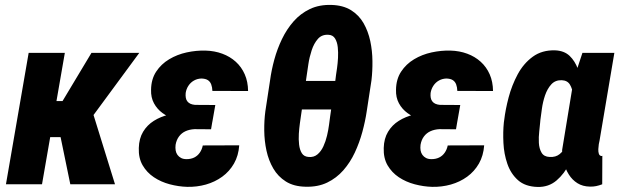

<svg xmlns="http://www.w3.org/2000/svg" viewBox="-20 -741 2498 772"><path d="M240.7 -528.3 148.9 0H3.9L95.2 -528.3ZM540 -528.3 290.5 -189.5H161.1L168 -334.5H231.4L347.7 -528.3ZM262.7 0 216.8 -222.7 353 -288.6 442.4 0Z M724.6 -287.6 839.8 -287.1 828.6 -221.2 762.2 -221.7Q742.2 -220.7 726.3 -213.6Q710.4 -206.5 700 -192.6Q689.5 -178.7 686 -158.7Q684.6 -146.5 686.3 -136.2Q688 -126 693.6 -118.2Q699.2 -110.4 708.3 -105.7Q717.3 -101.1 730 -101.1Q747.6 -101.1 761 -107.7Q774.4 -114.3 783.2 -127Q792 -139.6 795.4 -156.2L941.9 -156.7Q939 -115.2 920.9 -83.5Q902.8 -51.8 873.5 -30.5Q844.2 -9.3 807.9 1Q771.5 11.2 732.4 10.3Q697.8 9.3 662.6 0Q627.4 -9.3 598.9 -28.3Q570.3 -47.4 553.5 -76.4Q536.6 -105.5 538.1 -146Q539.1 -184.1 555.4 -211.2Q571.8 -238.3 598.6 -255.1Q625.5 -272 658.2 -279.8Q690.9 -287.6 724.6 -287.6ZM834 -252 735.8 -252.9Q708.5 -253.4 681.9 -262Q655.3 -270.5 633.5 -286.4Q611.8 -302.2 599.1 -325.7Q586.4 -349.1 587.4 -379.9Q587.9 -422.4 607.9 -452.9Q627.9 -483.4 660.2 -502.7Q692.4 -522 730.7 -530.3Q769 -538.6 806.2 -537.6Q842.8 -536.6 873.8 -525.1Q904.8 -513.7 928 -492.7Q951.2 -471.7 964.1 -442.1Q977.1 -412.6 977.5 -375L834 -375.5Q833.5 -390.1 829.3 -401.4Q825.2 -412.6 815.9 -418.7Q806.6 -424.8 790 -425.3Q773.4 -424.8 760 -417.2Q746.6 -409.7 737.8 -396.5Q729 -383.3 726.6 -367.2Q725.6 -356.9 727.1 -348.1Q728.5 -339.4 733.4 -333.3Q738.3 -327.1 745.8 -323.7Q753.4 -320.3 764.2 -319.3L845.7 -318.8Z M1313 -721.2Q1359.9 -719.7 1391.6 -700Q1423.3 -680.2 1441.9 -647.7Q1460.4 -615.2 1468.8 -575.9Q1477.1 -536.6 1477.5 -495.6Q1478 -454.6 1473.6 -418L1454.6 -293.9Q1448.7 -253.9 1437 -210.7Q1425.3 -167.5 1406.7 -127.7Q1388.2 -87.9 1360.6 -56.4Q1333 -24.9 1295.4 -6.8Q1257.8 11.2 1208.5 9.8Q1161.1 8.8 1129.4 -11.2Q1097.7 -31.2 1078.9 -63.5Q1060.1 -95.7 1051.5 -135Q1043 -174.3 1042.5 -215.6Q1042 -256.8 1046.9 -293.5L1065.9 -418Q1071.3 -458.5 1083 -501.5Q1094.7 -544.4 1113.8 -584Q1132.8 -623.5 1160.4 -655Q1188 -686.5 1225.8 -704.6Q1263.7 -722.7 1313 -721.2ZM1301.3 -601.1Q1274.4 -603 1258.3 -584.7Q1242.2 -566.4 1233.2 -538.8Q1224.1 -511.2 1220 -483.6Q1215.8 -456.1 1213.4 -439L1210 -415.5H1328.1L1331.1 -439.5Q1332.5 -448.7 1335.2 -467.5Q1337.9 -486.3 1339.1 -508.5Q1340.3 -530.8 1338.1 -551.3Q1335.9 -571.8 1327.4 -585.9Q1318.8 -600.1 1301.3 -601.1ZM1220.7 -109.9Q1241.7 -107.9 1256.3 -120.1Q1271 -132.3 1280.3 -152.6Q1289.6 -172.9 1294.9 -195.6Q1300.3 -218.3 1303 -239.3Q1305.7 -260.3 1307.6 -273.9L1311.5 -300.8H1193.8L1189.9 -273.9Q1188.5 -264.2 1185.8 -245.1Q1183.1 -226.1 1181.6 -203.4Q1180.2 -180.7 1182.6 -159.7Q1185.1 -138.7 1193.6 -125Q1202.1 -111.3 1220.7 -109.9Z M1709.5 -287.6 1824.7 -287.1 1813.5 -221.2 1747.1 -221.7Q1727.1 -220.7 1711.2 -213.6Q1695.3 -206.5 1684.8 -192.6Q1674.3 -178.7 1670.9 -158.7Q1669.4 -146.5 1671.1 -136.2Q1672.9 -126 1678.5 -118.2Q1684.1 -110.4 1693.1 -105.7Q1702.1 -101.1 1714.8 -101.1Q1732.4 -101.1 1745.8 -107.7Q1759.3 -114.3 1768.1 -127Q1776.9 -139.6 1780.3 -156.2L1926.8 -156.7Q1923.8 -115.2 1905.8 -83.5Q1887.7 -51.8 1858.4 -30.5Q1829.1 -9.3 1792.7 1Q1756.3 11.2 1717.3 10.3Q1682.6 9.3 1647.5 0Q1612.3 -9.3 1583.7 -28.3Q1555.2 -47.4 1538.3 -76.4Q1521.5 -105.5 1522.9 -146Q1523.9 -184.1 1540.3 -211.2Q1556.6 -238.3 1583.5 -255.1Q1610.4 -272 1643.1 -279.8Q1675.8 -287.6 1709.5 -287.6ZM1818.8 -252 1720.7 -252.9Q1693.4 -253.4 1666.7 -262Q1640.1 -270.5 1618.4 -286.4Q1596.7 -302.2 1584 -325.7Q1571.3 -349.1 1572.3 -379.9Q1572.8 -422.4 1592.8 -452.9Q1612.8 -483.4 1645 -502.7Q1677.2 -522 1715.6 -530.3Q1753.9 -538.6 1791 -537.6Q1827.6 -536.6 1858.6 -525.1Q1889.6 -513.7 1912.8 -492.7Q1936 -471.7 1949 -442.1Q1961.9 -412.6 1962.4 -375L1818.8 -375.5Q1818.4 -390.1 1814.2 -401.4Q1810.1 -412.6 1800.8 -418.7Q1791.5 -424.8 1774.9 -425.3Q1758.3 -424.8 1744.9 -417.2Q1731.4 -409.7 1722.7 -396.5Q1713.9 -383.3 1711.4 -367.2Q1710.4 -356.9 1711.9 -348.1Q1713.4 -339.4 1718.3 -333.3Q1723.1 -327.1 1730.7 -323.7Q1738.3 -320.3 1749 -319.3L1830.6 -318.8Z M2005.9 -248.5 2007.3 -258.3Q2012.2 -300.3 2025.1 -349.4Q2038.1 -398.4 2061.5 -442.1Q2085 -485.8 2122.1 -512.9Q2159.2 -540 2211.9 -538.6Q2248.5 -537.1 2270.3 -516.4Q2292 -495.6 2303.7 -463.6Q2315.4 -431.6 2319.8 -394.8Q2324.2 -357.9 2324 -323.5Q2323.7 -289.1 2322.3 -265.1L2320.8 -250Q2314.9 -215.8 2302.7 -171.1Q2290.5 -126.5 2270 -84.5Q2249.5 -42.5 2217.8 -15.4Q2186 11.7 2141.6 10.7Q2091.8 9.3 2062.7 -16.6Q2033.7 -42.5 2020 -82.3Q2006.3 -122.1 2004.2 -166.3Q2002 -210.4 2005.9 -248.5ZM2152.8 -258.8 2151.9 -248.5Q2150.9 -234.9 2148.2 -212.4Q2145.5 -189.9 2146.7 -166.7Q2147.9 -143.6 2157.5 -127.2Q2167 -110.8 2189.9 -109.9Q2214.4 -108.4 2230.2 -121.3Q2246.1 -134.3 2255.9 -154.3Q2265.6 -174.3 2270.8 -197Q2275.9 -219.7 2278.8 -237.8L2282.7 -274.4Q2283.7 -288.6 2285.4 -311.8Q2287.1 -335 2284.4 -359.4Q2281.7 -383.8 2271.7 -400.6Q2261.7 -417.5 2238.8 -418.5Q2212.9 -419.4 2196.8 -401.9Q2180.7 -384.3 2171.6 -357.7Q2162.6 -331.1 2158.9 -303.7Q2155.3 -276.4 2152.8 -258.8ZM2321.8 -528.3H2450.2L2390.6 -175.3Q2389.2 -170.9 2387.7 -161.4Q2386.2 -151.9 2385.7 -141.1Q2385.3 -130.4 2387.9 -122.6Q2390.6 -114.7 2397.9 -113.8Q2399.4 -113.3 2400.1 -113.8Q2400.9 -114.3 2401.9 -114.7L2401.4 0Q2388.7 4.9 2376.7 7.3Q2364.7 9.8 2351.6 9.3Q2322.8 8.8 2301.8 -4.4Q2280.8 -17.6 2267.3 -39.1Q2253.9 -60.5 2247.1 -86.2Q2240.2 -111.8 2240.2 -137.7L2287.1 -423.3Z"/></svg>

Font: Roboto Condensed ExtraBold
Style: Italic
Weight: 800
Italic angle: -12°
Designer: Christian Robertson
Foundry: Google
Version: Version 3.008; 2023